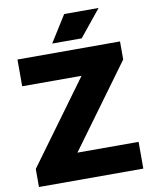

<svg xmlns="http://www.w3.org/2000/svg" viewBox="-101 -1025 877 1099"><g transform="rotate(-10 338.0 -475.0)"><path d="M35 0V-105L385.5 -584.5H40.5V-740H636.5V-635L286 -155.5H641.5V0ZM252 -795.5 349 -950H549L423.5 -795.5Z"/></g></svg>

Font: Encode Sans Semi Expanded ExtraBold
Style: Regular
Weight: 800
Width: 6
Designer: Multiple Designers
Foundry: Impallari Type
Version: Version 3.000; ttfautohint (v1.8.3) -l 8 -r 50 -G 200 -x 14 